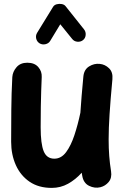

<svg xmlns="http://www.w3.org/2000/svg" viewBox="-20 -881 629 975"><path d="M550.8 -478.5Q541 -374 536.4 -301.3Q531.7 -228.5 531.7 -173.3Q531.7 -127.4 534.7 -89.1Q537.6 -50.8 543.9 -11.7Q549.3 22 532.2 42.7Q515.1 63.5 489.7 69.8Q460.9 76.7 432.4 62.7Q403.8 48.8 397.5 11.2Q396 3.4 395 -3.9Q363.8 30.8 325.7 52Q287.6 73.2 242.7 73.2Q176.3 73.2 130.4 42Q84.5 10.7 60.5 -42.5Q36.6 -95.7 36.6 -161.1Q36.6 -239.7 37.4 -323.5Q38.1 -407.2 42.5 -489.7Q44.4 -517.1 64 -539.8Q83.5 -562.5 118.7 -562.5Q155.3 -562.5 174.3 -540.5Q193.4 -518.6 191.9 -489.7Q190.4 -454.1 189.2 -418.5Q188 -382.8 187.3 -338.9Q186.5 -294.9 186.5 -234.4Q186.5 -150.9 201.9 -113Q217.3 -75.2 255.9 -75.2Q291 -75.2 315.7 -108.4Q340.3 -141.6 357.9 -194.8Q375.5 -248 388.2 -308.6Q390.6 -348.1 394.5 -393.6Q398.4 -439 403.3 -492.2Q406.7 -527.8 432.4 -543.7Q458 -559.6 486.3 -556.6Q513.2 -554.2 533.7 -534.4Q554.2 -514.6 550.8 -478.5ZM180.7 -661.1Q167.5 -669.4 163.8 -685.1Q160.2 -700.7 168.5 -714.4L249.5 -846.2Q255.4 -856 268.1 -859.4Q280.8 -862.8 293.7 -860.4Q306.6 -857.9 313 -849.6L406.7 -731.9Q416.5 -719.7 415 -703.1Q413.6 -686.5 400.9 -676.8Q388.7 -667.5 372.3 -669.2Q356 -670.9 346.2 -683.6L286.1 -757.8L234.9 -673.3Q227.1 -660.2 210.7 -656.5Q194.3 -652.8 180.7 -661.1Z"/></svg>

Font: Mikhak ExtraBold
Style: Regular
Weight: 800
Designer: Amin Abedi
Version: Version 3.3